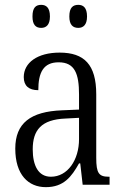

<svg xmlns="http://www.w3.org/2000/svg" viewBox="-20 -762 509 792"><path d="M303 -647C323 -647 339 -659 339 -694C339 -731 323 -742 303 -742C281 -742 266 -731 266 -694C266 -659 281 -647 303 -647ZM150 -647C170 -647 186 -659 186 -694C186 -731 170 -742 150 -742C128 -742 114 -731 114 -694C114 -659 128 -647 150 -647ZM169 10C243 10 275 -33 306 -88H311L321 0H432V-33H429C388 -33 377 -47 377 -111V-373C377 -496 327 -545 226 -545C134 -545 78 -503 78 -444C78 -408 99 -390 138 -390C138 -463 159 -505 222 -505C289 -505 306 -457 306 -372V-310L236 -307C106 -302 43 -254 43 -149C43 -41 97 10 169 10ZM190 -33C138 -33 115 -79 115 -146C115 -225 150 -269 250 -273L306 -276V-188C306 -102 259 -33 190 -33Z"/></svg>

Font: Noto Serif Armenian Condensed Light
Style: Regular
Weight: 300
Width: 3
Designer: Monotype Design Team
Foundry: Monotype Imaging Inc.
Version: Version 2.008